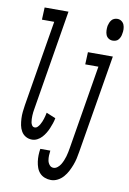

<svg xmlns="http://www.w3.org/2000/svg" viewBox="-102 -804 726 1078"><g transform="rotate(10 261.0 -265.0)"><path d="M123 8Q103 8 87 -1Q71 -10 61.5 -26Q52 -42 48.5 -60.5Q45 -79 44 -98Q43 -117 45 -136.5Q47 -156 50 -175L131 -665H61L64 -735H200L106 -164Q104 -154 103 -144.5Q102 -135 101.5 -125Q101 -115 101.5 -105.5Q102 -96 103.5 -87Q105 -78 110.5 -70Q116 -62 126 -62Q135 -62 142 -69Q149 -76 154 -84.5Q159 -93 162.5 -101.5Q166 -110 169 -119Q172 -128 174 -137Q176 -146 178 -155L231 -133Q228 -117 223 -102.5Q218 -88 212 -73.5Q206 -59 197.5 -45Q189 -31 178 -19Q167 -7 152.5 0.5Q138 8 123 8ZM472 -618Q459 -618 448.5 -625Q438 -632 433.5 -643.5Q429 -655 428.5 -668.5Q428 -682 430 -695Q432 -704 435.5 -712.5Q439 -721 445 -728.5Q451 -736 460 -739.5Q469 -743 478 -743Q491 -743 501.5 -735.5Q512 -728 516.5 -716.5Q521 -705 521.5 -691.5Q522 -678 519 -665Q518 -656 514.5 -647.5Q511 -639 505 -631.5Q499 -624 490 -621Q481 -618 472 -618ZM266 213Q248 213 231 206.5Q214 200 202.5 187.5Q191 175 185 158.5Q179 142 176.5 124Q174 106 174.5 87.5Q175 69 178 51H235Q233 65 232.5 79.5Q232 94 234.5 107.5Q237 121 246 132Q255 143 269 143Q281 143 292 134Q303 125 309.5 114Q316 103 321 91Q326 79 329.5 67Q333 55 335.5 42.5Q338 30 340 18L419 -460H344L347 -530H489L396 29Q393 49 388.5 68.5Q384 88 377 106.5Q370 125 360.5 143.5Q351 162 337 178Q323 194 304.5 203.5Q286 213 266 213Z"/></g></svg>

Font: Iosevka Slab
Style: Italic
Weight: 400
Italic angle: -9°
Monospace: yes
Designer: Belleve Invis
Foundry: Belleve Invis
Version: Version 11.1.0; ttfautohint (v1.8.3)